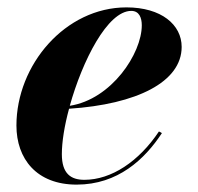

<svg xmlns="http://www.w3.org/2000/svg" viewBox="-20 -490 535 520"><path d="M147.5 -72.5C147.5 -105.5 154.5 -149.5 167 -195.5C350.5 -207.5 472 -268 472 -363C472 -423 417 -470 322.5 -470C157 -470 24.5 -314.5 24.5 -150C24.5 -60 79 10 187.5 10C299 10 372 -58.5 418.5 -129.5L410.5 -134C356 -52.5 281.5 -3 208.5 -3C172 -3 147.5 -19.5 147.5 -72.5ZM335.5 -460.5C357 -460.5 364 -442 364 -421.5C364 -345 282 -221 169 -203.5C203 -325 271 -460.5 335.5 -460.5Z"/></svg>

Font: Bodoni* 24pt
Style: Bold Italic
Weight: 700
Italic angle: -13°
Version: Version 2.3